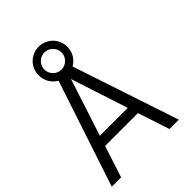

<svg xmlns="http://www.w3.org/2000/svg" viewBox="-262 -930 1042 1042"><g transform="rotate(-45 258.5 -409.0)"><path d="M118.2 -708Q118.2 -731 126.5 -751Q134.8 -771 149.9 -785.9Q165 -800.8 185.1 -809.3Q205.1 -817.9 228 -817.9Q251 -817.9 271 -809.3Q291 -800.8 305.9 -785.9Q320.8 -771 329.3 -751Q337.9 -731 337.9 -708Q337.9 -675.8 322.5 -650.9Q307.1 -626 282.2 -611.8L485.8 0H414.1L354 -182.1H102.1L43 0H-28.8L173.8 -610.8Q148.9 -625 133.5 -650.4Q118.2 -675.8 118.2 -708ZM335 -241.2 228 -569.8 121.1 -241.2ZM162.1 -708Q162.1 -681.2 181.6 -661.6Q201.2 -642.1 228 -642.1Q254.9 -642.1 274.4 -661.6Q293.9 -681.2 293.9 -708Q293.9 -734.9 274.4 -754.4Q254.9 -773.9 228 -773.9Q201.2 -773.9 181.6 -754.4Q162.1 -734.9 162.1 -708Z"/></g></svg>

Font: Anonymous Pro
Style: Regular
Weight: 400
Monospace: yes
Designer: Mark Simonson
Version: Version 1.003